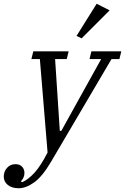

<svg xmlns="http://www.w3.org/2000/svg" viewBox="-120 -789 665 1021"><path d="M-20 212Q-57 212 -78.5 194.5Q-100 177 -100 150Q-100 123 -82.5 103.5Q-65 84 -38 84Q-15 84 -2.5 97.5Q10 111 10 131Q10 144 4.5 156Q-1 168 -9 175L-2 180Q31 165 63.5 129.5Q96 94 133 22L92 -475H47L57 -516H245L235 -475H173L198 -93H206L418 -475H356L366 -516H525L515 -475H473L151 72Q105 150 61.5 181Q18 212 -20 212ZM287 -598 394 -769 463 -734 314 -585Z"/></svg>

Font: IBM Plex Serif
Style: Italic
Weight: 400
Italic angle: -14°
Designer: Mike Abbink, Paul van der Laan, Pieter van Rosmalen
Foundry: Bold Monday
Version: Version 3.001